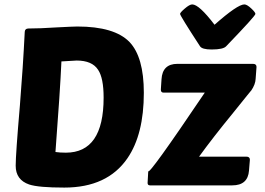

<svg xmlns="http://www.w3.org/2000/svg" viewBox="-20 -839 1199 869"><path d="M109 -710Q160 -710 236 -715Q313 -719 330 -719Q498 -719 566 -649Q631 -581 631 -419Q631 -231 557 -123Q466 10 271 10Q154 10 112 -4Q51 -25 51 -89Q51 -140 70 -361Q84 -533 92 -695Q93 -710 109 -710ZM449 -397Q449 -486 424 -523Q397 -565 327 -565L258 -561Q252 -426 231 -151Q251 -148 278 -148Q449 -148 449 -397ZM659 0Q648 0 648 -11L651 -65Q650 -39 907 -420H719Q708 -420 708 -434L711 -480Q715 -550 783 -550H1125Q1141 -550 1141 -536L1137 -482Q1136 -457 1117 -429Q1120 -434 1035 -328Q944 -217 881 -130H1095Q1111 -130 1111 -116L1107 -67Q1102 0 1031 0ZM951 -727Q1055 -819 1086 -819Q1098 -819 1118 -800Q1136 -783 1136 -776Q1136 -767 1004 -630Q991 -615 938 -615Q894 -615 885 -630Q795 -768 795 -776Q795 -782 816 -800Q838 -819 850 -819Q881 -819 951 -727Z"/></svg>

Font: PoetsenOne
Style: Regular
Weight: 400
Designer: Rodrigo Fuenzalida, Pablo Impallari
Foundry: Pablo Impallari, Rodrigo Fuenzalida
Version: Version 1.000